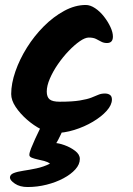

<svg xmlns="http://www.w3.org/2000/svg" viewBox="-20 -547 533 772"><path d="M325 -527Q343 -527 362.5 -514Q382 -501 398 -480.5Q414 -460 424 -438.5Q434 -417 434 -400Q434 -374 410 -374Q397 -374 387 -379.5Q377 -385 366 -390.5Q355 -396 337 -396Q322 -396 300.5 -381Q279 -366 256 -342Q233 -318 213 -289Q193 -260 180.5 -231Q168 -202 168 -179Q168 -157 179.5 -147.5Q191 -138 220 -138Q271 -138 301 -143Q331 -148 347.5 -154.5Q364 -161 375.5 -166Q387 -171 402 -171Q414 -171 422 -165.5Q430 -160 430 -147Q430 -125 409 -101.5Q388 -78 353.5 -57.5Q319 -37 278.5 -24.5Q238 -12 199 -12Q175 -12 145.5 -27Q116 -42 88.5 -66Q61 -90 43 -117Q25 -144 25 -169Q25 -211 42 -260Q59 -309 88.5 -356Q118 -403 156.5 -441.5Q195 -480 238.5 -503.5Q282 -527 325 -527ZM242 -55Q242 -47 234 -27.5Q226 -8 214 15Q202 38 188 57L165 43Q170 37 180 32.5Q190 28 200 28Q215 28 239 36.5Q263 45 282 59.5Q301 74 301 92Q301 114 283 134Q265 154 235 170Q205 186 167.5 195.5Q130 205 91 205Q60 205 40 191.5Q20 178 20 167Q20 155 35 149Q50 143 74 139.5Q98 136 126.5 130Q155 124 181 111Q172 104 158.5 100.5Q145 97 131 94Q117 91 107.5 87Q98 83 98 76Q98 67 105 49.5Q112 32 121.5 11Q131 -10 140.5 -29Q150 -48 154 -59Q158 -70 170 -74.5Q182 -79 196 -79Q213 -79 227.5 -74Q242 -69 242 -55Z"/></svg>

Font: Kalam Variable Light
Style: Regular
Weight: 300
Designer: Lipi Raval, Jonny Pinhorn
Foundry: Indian Type Foundry
Version: Version 3.000